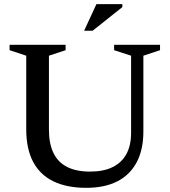

<svg xmlns="http://www.w3.org/2000/svg" viewBox="-20 -891 815 922"><path d="M609.5 -253V-623.5L528 -650V-676H748.5V-650L668.5 -623.5V-260Q668.5 -172.5 636.5 -112Q604.5 -51.5 543.5 -20.2Q482.5 11 394.5 11Q301 11 236.5 -20.2Q172 -51.5 139 -114Q106 -176.5 106 -270V-623.5L26 -650V-676H295V-650L215 -623.5V-268Q215 -200.5 237 -155.8Q259 -111 303 -89Q347 -67 412.5 -67Q476.5 -67 520.2 -88.2Q564 -109.5 586.8 -151Q609.5 -192.5 609.5 -253ZM384 -743.5 443 -871H567.5V-857L425 -743.5Z"/></svg>

Font: Newsreader 16pt Medium
Style: Regular
Weight: 500
Designer: Hugues Gentile
Foundry: Production Type
Version: Version 1.003